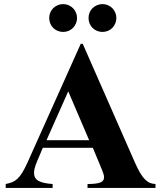

<svg xmlns="http://www.w3.org/2000/svg" viewBox="-20 -917 791 937"><path d="M547.9 -829.1Q547.9 -814.9 542.5 -802.5Q537.1 -790 528.1 -780.8Q519 -771.5 506.6 -766.4Q494.1 -761.2 480 -761.2Q465.8 -761.2 453.4 -766.4Q440.9 -771.5 431.6 -780.8Q422.4 -790 417.2 -802.5Q412.1 -814.9 412.1 -829.1Q412.1 -843.3 417.2 -855.7Q422.4 -868.2 431.6 -877.2Q440.9 -886.2 453.4 -891.6Q465.8 -897 480 -897Q494.1 -897 506.6 -891.6Q519 -886.2 528.1 -877.2Q537.1 -868.2 542.5 -855.7Q547.9 -843.3 547.9 -829.1ZM356 -829.1Q356 -814.9 350.6 -802.5Q345.2 -790 336.2 -780.8Q327.1 -771.5 314.7 -766.4Q302.2 -761.2 288.1 -761.2Q273.9 -761.2 261.5 -766.4Q249 -771.5 239.7 -780.8Q230.5 -790 225.3 -802.5Q220.2 -814.9 220.2 -829.1Q220.2 -843.3 225.3 -855.7Q230.5 -868.2 239.7 -877.2Q249 -886.2 261.5 -891.6Q273.9 -897 288.1 -897Q302.2 -897 314.7 -891.6Q327.1 -886.2 336.2 -877.2Q345.2 -868.2 350.6 -855.7Q356 -843.3 356 -829.1ZM407.2 0V-19Q452.1 -19 470 -26.6Q487.8 -34.2 487.8 -51.3Q487.8 -59.1 484.9 -68.6Q481.9 -78.1 477.1 -89.8L433.1 -195.8H189L160.2 -127.9Q146 -94.2 146 -73.2Q146 -46.9 167.7 -34.4Q189.5 -22 236.8 -19V0H7.8V-19Q25.4 -22.5 39.1 -27.8Q52.7 -33.2 64.7 -44.2Q76.7 -55.2 88.4 -74Q100.1 -92.8 113.8 -123L374 -703.1H383.8L639.2 -122.1Q652.8 -91.3 665 -71.3Q677.2 -51.3 689.2 -39.8Q701.2 -28.3 713.4 -23.9Q725.6 -19.5 738.8 -19V0ZM313 -471.2 207 -232.9H415Z"/></svg>

Font: Tai Heritage Pro
Style: Bold
Weight: 700
Designer: Faah Baccam, Walt Agee, Victor Gaultney, Annie Olsen, Eric Hays
Foundry: SIL International
Version: Version 2.600